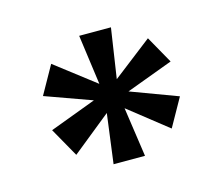

<svg xmlns="http://www.w3.org/2000/svg" viewBox="-65 -819 633 543"><g transform="rotate(-15 252.0 -548.0)"><path d="M392 -679 437 -599 300 -548 437 -497 391 -415 277 -505 298 -360H206L225 -505L111 -413L63 -498L199 -549L63 -598L109 -680L226 -590L206 -736H299L277 -590Z"/></g></svg>

Font: Poppins Medium A&M
Style: Regular
Weight: 500
Designer: Ninad Kale (Devanagari), Jonny Pinhorn (Latin)
Foundry: Indian Type Foundry
Version: 4.004